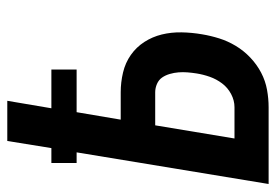

<svg xmlns="http://www.w3.org/2000/svg" viewBox="-138 -638 775 540"><g transform="rotate(-90 250.0 -367.5)"><path d="M3 0 92 -540H62V-611H104L124 -735H237L216 -611H325V-540H205L184 -416H261Q289 -416 316.5 -409.5Q344 -403 366 -387.5Q388 -372 402.5 -349.5Q417 -327 423.5 -300.5Q430 -274 429.5 -245Q429 -216 424 -187Q420 -163 412.5 -139Q405 -115 391.5 -92.5Q378 -70 358.5 -51.5Q339 -33 316 -21Q293 -9 268 -4.5Q243 0 219 0ZM131 -96H219Q238 -96 256 -105.5Q274 -115 286 -131Q298 -147 304.5 -165.5Q311 -184 314 -203Q316 -216 317 -228.5Q318 -241 317 -253.5Q316 -266 312.5 -278Q309 -290 302.5 -299.5Q296 -309 284.5 -314Q273 -319 261 -319H168Z"/></g></svg>

Font: Iosevka SS04 Oblique
Style: Bold
Weight: 700
Italic angle: -9°
Monospace: yes
Designer: Belleve Invis
Foundry: Belleve Invis
Version: Version 19.0.0; ttfautohint (v1.8.4)